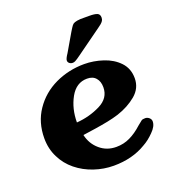

<svg xmlns="http://www.w3.org/2000/svg" viewBox="-131 -819 843 927"><g transform="rotate(-20 290.0 -355.5)"><path d="M321.8 -285.2Q377.9 -313 377.9 -368.7Q377.9 -398.9 362.3 -416.5Q347.2 -434.6 317.4 -434.6Q261.7 -434.6 230.5 -378.4Q199.7 -322.3 199.7 -252.4Q265.6 -257.3 321.8 -285.2ZM254.9 -106.4Q290 -76.2 338.9 -76.2Q377 -76.2 409.2 -91.8Q441.4 -106.9 474.6 -137.2Q491.2 -151.4 497.1 -155.3Q502.4 -159.2 516.1 -159.2Q526.9 -159.2 536.1 -151.4Q545.4 -143.6 545.4 -132.3Q545.4 -107.4 518.1 -80.6Q491.2 -53.2 463.4 -38.1Q392.6 4.9 296.4 4.9Q245.6 4.9 196.3 -11.7Q147 -28.3 108.4 -59.6Q69.8 -90.8 47.9 -135.3Q25.4 -179.7 25.4 -233.9Q25.4 -315.9 67.4 -377.4Q109.4 -439.5 179.2 -472.7Q249 -505.4 328.6 -505.4Q376.5 -505.4 424.3 -489.7Q472.2 -474.1 503.9 -440.9Q535.2 -407.7 535.2 -357.9Q535.2 -307.1 494.6 -272.9Q453.6 -238.8 397 -220.2Q370.6 -211.9 339.4 -205.6Q307.6 -199.2 268.6 -193.4Q228.5 -188 208.5 -184.6Q219.2 -136.7 254.9 -106.4ZM431.6 -715.8Q459.5 -715.8 472.2 -710.4Q484.9 -705.1 484.9 -688Q484.9 -678.2 480.5 -671.4Q475.6 -664.1 468.3 -658.2Q460.4 -652.3 452.1 -646L321.3 -551.8L305.2 -540.5Q299.8 -536.6 293 -533.2Q286.1 -529.8 279.8 -529.8Q270 -529.8 263.2 -535.2Q255.9 -541 255.9 -549.8Q255.9 -559.6 271.5 -582.5L324.2 -672.9Q336.9 -693.8 342.3 -700.7Q347.2 -707.5 356.9 -710.9Q366.2 -714.4 386.7 -715.8Z"/></g></svg>

Font: inglobal
Style: Bold
Weight: 700
Designer: Andrey Kochetov, Denis Davydov, Evgeny Yurtaev
Foundry: inglobal.ru
Version: Version 1.00 September 25, 2014, initial release